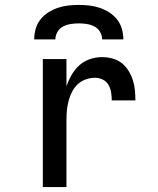

<svg xmlns="http://www.w3.org/2000/svg" viewBox="-20 -760 640 780"><path d="M154 0V-520H250V-409Q258 -433 270.5 -455Q283 -477 301.5 -494Q320 -511 344.5 -519.5Q369 -528 394 -528Q415 -528 436 -522.5Q457 -517 473.5 -504.5Q490 -492 501.5 -473.5Q513 -455 519.5 -435Q526 -415 528 -394Q530 -373 530 -352H434Q434 -368 431.5 -384Q429 -400 421 -414.5Q413 -429 398 -436.5Q383 -444 367 -444Q347 -444 328.5 -437.5Q310 -431 296 -418Q282 -405 273 -387.5Q264 -370 259 -351.5Q254 -333 252 -314Q250 -295 250 -276V0ZM119 -600Q119 -622 125 -643Q131 -664 144.5 -681Q158 -698 176 -709.5Q194 -721 214.5 -728Q235 -735 256.5 -737.5Q278 -740 300 -740Q322 -740 343.5 -737.5Q365 -735 385.5 -728Q406 -721 424 -709.5Q442 -698 455.5 -681Q469 -664 475 -643Q481 -622 481 -600H395Q395 -616 386.5 -630.5Q378 -645 363.5 -652.5Q349 -660 332.5 -662.5Q316 -665 300 -665Q284 -665 267.5 -662.5Q251 -660 236.5 -652.5Q222 -645 213.5 -630.5Q205 -616 205 -600Z"/></svg>

Font: Iosevka Medium Extended
Style: Regular
Weight: 500
Width: 7
Monospace: yes
Designer: Belleve Invis
Foundry: Belleve Invis
Version: Version 32.5.0; ttfautohint (v1.8.4)